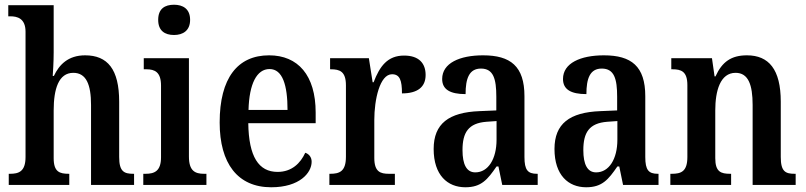

<svg xmlns="http://www.w3.org/2000/svg" viewBox="-20 -782 3408 812"><path d="M17 0H273V-47H271C232 -47 207 -55 207 -113V-315C207 -406 228 -474 290 -474C345 -474 365 -424 365 -338V0H547V-47H544C505 -47 484 -56 484 -118V-352C484 -489 435 -548 340 -548C268 -548 230 -508 208 -461H203C204 -476 207 -520 207 -560V-760H15V-713H24C52 -713 88 -705 88 -648V-118C88 -56 59 -47 22 -47H17Z M716 -634C753 -634 784 -652 784 -698C784 -745 753 -762 716 -762C677 -762 649 -745 649 -698C649 -652 677 -634 716 -634ZM586 0H853V-47H843C805 -47 779 -59 779 -120V-536H588V-489H599C635 -489 661 -477 661 -420V-117C661 -59 634 -47 596 -47H586Z M1127 10C1247 10 1298 -51 1298 -98C1298 -118 1286 -131 1271 -136C1251 -92 1214 -55 1154 -55C1074 -55 1032 -119 1030 -261H1315V-306C1315 -464 1240 -548 1118 -548C985 -548 909 -452 909 -264C909 -91 985 10 1127 10ZM1196 -317H1031C1034 -428 1066 -490 1120 -490C1175 -490 1196 -422 1196 -317Z M1373 0H1650V-47H1625C1589 -47 1563 -55 1563 -114V-275C1563 -360 1586 -468 1638 -468C1671 -468 1680 -442 1680 -387C1746 -387 1780 -414 1780 -465C1780 -514 1752 -547 1689 -547C1619 -547 1586 -502 1560 -434H1556L1540 -536H1376V-489H1379C1417 -489 1443 -480 1443 -421V-119C1443 -56 1415 -47 1376 -47H1373Z M1948 10C2016 10 2042 -23 2080 -78H2088L2104 0H2254V-47H2251C2212 -47 2198 -63 2198 -118V-375C2198 -502 2139 -548 2023 -548C1924 -548 1850 -515 1850 -448C1850 -404 1883 -384 1949 -384C1949 -450 1964 -492 2014 -492C2067 -492 2079 -448 2079 -373V-315L2008 -312C1878 -307 1814 -259 1814 -152C1814 -41 1873 10 1948 10ZM1990 -53C1953 -53 1936 -87 1936 -147C1936 -222 1961 -261 2037 -267L2080 -270V-191C2080 -110 2045 -53 1990 -53Z M2459 10C2527 10 2553 -23 2591 -78H2599L2615 0H2765V-47H2762C2723 -47 2709 -63 2709 -118V-375C2709 -502 2650 -548 2534 -548C2435 -548 2361 -515 2361 -448C2361 -404 2394 -384 2460 -384C2460 -450 2475 -492 2525 -492C2578 -492 2590 -448 2590 -373V-315L2519 -312C2389 -307 2325 -259 2325 -152C2325 -41 2384 10 2459 10ZM2501 -53C2464 -53 2447 -87 2447 -147C2447 -222 2472 -261 2548 -267L2591 -270V-191C2591 -110 2556 -53 2501 -53Z M2815 0H3072V-47H3068C3029 -47 3005 -55 3005 -113V-315C3005 -398 3026 -474 3091 -474C3145 -474 3163 -423 3163 -338V0H3345V-47H3341C3302 -47 3282 -56 3282 -118V-352C3282 -489 3231 -548 3139 -548C3073 -548 3034 -521 3006 -459H3002L2991 -536H2819V-489H2824C2861 -489 2887 -480 2887 -422V-118C2887 -56 2860 -47 2821 -47H2815Z"/></svg>

Font: Noto Serif Devanagari Condensed SemiBold
Style: Regular
Weight: 600
Width: 3
Designer: Universal Thirst, Indian Type Foundry and the Monotype Design Team
Foundry: Monotype Imaging Inc.
Version: Version 2.004